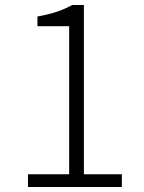

<svg xmlns="http://www.w3.org/2000/svg" viewBox="-20 -749 575 769"><path d="M92 0H468V-51H316V-729H269C234 -709 189 -693 130 -683V-644H257V-51H92Z"/></svg>

Font: Noto Sans Japanese Light
Style: Regular
Weight: 300
Designer: Ryoko NISHIZUKA (kana & ideographs); Paul D. Hunt (Latin, Greek & Cyrillic); Wenlong ZHANG (bopomofo); Sandoll Communica
Foundry: Adobe Systems Incorporated
Version: Version 1.000;PS 1;hotconv 1.0.78;makeotf.lib2.5.61930